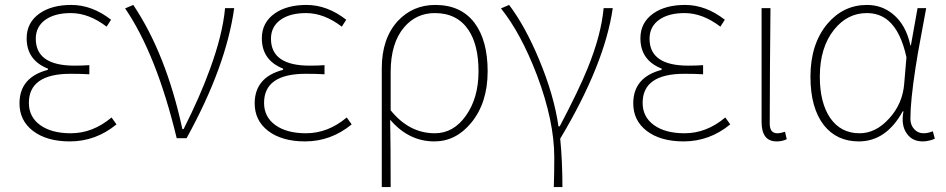

<svg xmlns="http://www.w3.org/2000/svg" viewBox="-20 -560 3832 778"><path d="M113 -30Q59 -72 59 -141Q59 -247 174 -277V-282Q88 -316 88 -405Q88 -469 141 -506Q190 -540 269 -540Q353 -540 430 -480L412 -452Q340 -507 267 -507Q205 -507 167 -482Q125 -454 125 -403Q125 -294 282 -294Q315 -294 342 -296V-259Q311 -261 266 -261Q97 -261 97 -143Q97 -86 143 -53Q189 -20 267 -20Q356 -20 432 -84L452 -56Q368 13 263 13Q169 13 113 -30Z M696 0Q614 -340 487 -526L520 -540Q653 -342 719 -37H724Q791 -170 830 -278Q882 -419 892 -527H929Q896 -290 736 0Z M1066 -30Q1012 -72 1012 -141Q1012 -247 1127 -277V-282Q1041 -316 1041 -405Q1041 -469 1094 -506Q1143 -540 1222 -540Q1306 -540 1383 -480L1365 -452Q1293 -507 1220 -507Q1158 -507 1120 -482Q1078 -454 1078 -403Q1078 -294 1235 -294Q1268 -294 1295 -296V-259Q1264 -261 1219 -261Q1050 -261 1050 -143Q1050 -86 1096 -53Q1142 -20 1220 -20Q1309 -20 1385 -84L1405 -56Q1321 13 1216 13Q1122 13 1066 -30Z M1527 -283Q1527 -404 1592 -475Q1653 -540 1744 -540Q1848 -540 1903 -467Q1956 -396 1956 -271Q1956 -143 1889 -62Q1827 13 1740 13Q1636 13 1561 -75Q1563 31 1563 198H1527ZM1867 -90Q1919 -162 1919 -271Q1919 -378 1878 -439Q1832 -507 1742 -507Q1667 -507 1618 -450Q1563 -386 1563 -268V-113Q1638 -20 1742 -20Q1817 -20 1867 -90Z M2224 198Q2226 147 2226 78Q2226 -69 2156 -255Q2091 -425 2010 -526L2043 -540Q2108 -454 2164 -320Q2225 -174 2243 -48H2248Q2325 -194 2361 -283Q2416 -418 2426 -527H2463Q2430 -299 2250 2Q2259 92 2259 198Z M2600 -30Q2546 -72 2546 -141Q2546 -247 2661 -277V-282Q2575 -316 2575 -405Q2575 -469 2628 -506Q2677 -540 2756 -540Q2840 -540 2917 -480L2899 -452Q2827 -507 2754 -507Q2692 -507 2654 -482Q2612 -454 2612 -403Q2612 -294 2769 -294Q2802 -294 2829 -296V-259Q2798 -261 2753 -261Q2584 -261 2584 -143Q2584 -86 2630 -53Q2676 -20 2754 -20Q2843 -20 2919 -84L2939 -56Q2855 13 2750 13Q2656 13 2600 -30Z M3066 -66V-527H3102L3101 -409L3100 -293Q3099 -153 3099 -59Q3099 -20 3130 -20Q3142 -20 3161 -26L3168 4Q3150 13 3127 13Q3066 13 3066 -66Z M3319 -52Q3264 -122 3264 -249Q3264 -382 3333 -464Q3398 -540 3493 -540Q3553 -540 3598 -503Q3651 -460 3669 -376H3671L3698 -527H3733Q3719 -453 3711 -408Q3698 -340 3690 -287Q3669 -151 3669 -79Q3669 -53 3685 -36Q3700 -20 3722 -20Q3740 -20 3760 -28L3768 2Q3757 7 3748 9Q3734 13 3719 13Q3677 13 3655 -18Q3630 -52 3641 -109H3638Q3571 13 3460 13Q3371 13 3319 -52ZM3583 -80Q3638 -140 3644 -222L3653 -328Q3630 -433 3580 -476Q3544 -507 3492 -507Q3414 -507 3360 -440Q3302 -368 3302 -249Q3302 -144 3344 -82Q3387 -20 3463 -20Q3529 -20 3583 -80Z"/></svg>

Font: Noto Sans CJK TC Thin
Style: Regular
Weight: 250
Designer: Ryoko NISHIZUKA ???? (kana & ideographs); Paul D. Hunt (Latin, Greek & Cyrillic); Wenlong ZHANG ??? (bopomofo); Sandoll 
Foundry: Adobe Systems Incorporated
Version: Version 1.004 January 19, 2016